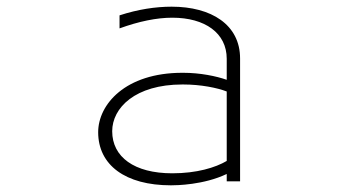

<svg xmlns="http://www.w3.org/2000/svg" viewBox="-20 -522 1040 575"><path d="M659 -1V21H699V-347C699 -448 613 -502 494 -502C446 -502 393 -494 338 -476V-437C396 -458 449 -469 496 -469C594 -469 659 -423 659 -346V-283C628 -294 579 -304 529 -304H526C355 -304 274 -209 274 -126C274 -28 355 33 492 33C508 33 590 32 659 -1ZM659 -248V-40C625 -20 569 -3 496 -3C382 -3 316 -52 316 -129C316 -199 385 -269 526 -269H529C581 -269 631 -259 659 -248Z"/></svg>

Font: LINE Seed JP_OTF Thin
Style: Regular
Weight: 250
Designer: LY Corporation & Fontrix & Fontworks
Version: Version 1.007